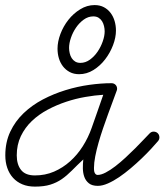

<svg xmlns="http://www.w3.org/2000/svg" viewBox="-59 -709 632 738"><path d="M261.2 -96.2Q236.3 -72.8 217.3 -53.5Q198.2 -34.2 178.5 -20.5Q158.7 -6.8 134.5 0.7Q110.4 8.3 75.2 8.3Q47.9 8.3 26.9 -0.5Q5.9 -9.3 -8.8 -25.4Q-23.4 -41.5 -31 -63.5Q-38.6 -85.4 -38.6 -111.8Q-38.6 -162.6 -19.5 -202.9Q-0.5 -243.2 31.7 -273.9Q64 -304.7 105.7 -326.7Q147.5 -348.6 192.9 -362.5Q238.3 -376.5 283.9 -382.8Q329.6 -389.2 369.6 -389.2Q378.9 -389.2 385 -383.1Q391.1 -377 391.1 -367.7Q391.1 -365.2 390.6 -363.5Q390.1 -361.8 389.2 -359.4Q383.3 -343.3 374.8 -320.3Q366.2 -297.4 356.7 -271.2Q347.2 -245.1 337.4 -216.6Q327.6 -188 319.8 -160.6Q312 -133.3 307.1 -108.2Q302.2 -83 302.2 -63.5Q302.2 -60.1 302.5 -55.4Q302.7 -50.8 304.2 -46.6Q305.7 -42.5 308.6 -39.6Q311.5 -36.6 316.4 -36.6Q329.6 -36.6 347.4 -45.9Q365.2 -55.2 384.5 -70.1Q403.8 -85 423.6 -103.3Q443.4 -121.6 461.2 -139.4Q479 -157.2 493.2 -172.4Q507.3 -187.5 516.1 -196.3Q522.9 -203.1 531.2 -203.1Q541 -203.1 547.4 -196.8Q553.7 -190.4 553.7 -180.7Q553.7 -172.9 548.3 -166.5Q538.1 -154.3 521.7 -136.7Q505.4 -119.1 485.6 -100.1Q465.8 -81.1 443.6 -62.3Q421.4 -43.5 399.2 -28.3Q377 -13.2 355.7 -3.9Q334.5 5.4 316.9 5.4Q294.9 5.4 282.7 -4.4Q270.5 -14.2 265.1 -29.1Q259.8 -43.9 259.5 -61.8Q259.3 -79.6 261.2 -96.2ZM337.9 -344.7Q306.2 -342.8 269.3 -336.4Q232.4 -330.1 195.6 -317.9Q158.7 -305.7 124.3 -287.4Q89.8 -269 63.5 -243.9Q37.1 -218.8 21.2 -185.8Q5.4 -152.8 5.4 -111.8Q5.4 -76.7 22 -55.7Q38.6 -34.7 75.2 -34.7Q114.7 -34.7 148.7 -49.3Q182.6 -64 210.4 -88.9Q238.3 -113.8 259.3 -147Q280.3 -180.2 293.5 -217.8Q304.7 -249.5 315.7 -281Q326.7 -312.5 337.9 -344.7ZM304.7 -689.5Q325.2 -689.5 340.6 -681.2Q356 -672.9 366.2 -659.2Q376.5 -645.5 381.6 -627.9Q386.7 -610.4 386.7 -591.8Q386.7 -564.9 375.5 -535.4Q364.3 -505.9 345.2 -481Q326.2 -456.1 300.3 -439.9Q274.4 -423.8 245.1 -423.8Q224.6 -423.8 209 -432.1Q193.4 -440.4 182.9 -454.1Q172.4 -467.8 167.2 -485.4Q162.1 -502.9 162.1 -522Q162.1 -548.8 173.3 -578.6Q184.6 -608.4 203.9 -632.8Q223.1 -657.2 249.3 -673.3Q275.4 -689.5 304.7 -689.5ZM299.8 -646Q279.8 -646 262.7 -633.5Q245.6 -621.1 233.2 -602.8Q220.7 -584.5 213.6 -563.5Q206.5 -542.5 206.5 -524.9Q206.5 -514.6 209 -504.2Q211.4 -493.7 216.6 -485.6Q221.7 -477.5 230 -472.4Q238.3 -467.3 250 -467.3Q269.5 -467.3 286.6 -479.7Q303.7 -492.2 316.2 -510.5Q328.6 -528.8 335.9 -549.8Q343.3 -570.8 343.3 -588.4Q343.3 -598.6 340.8 -608.9Q338.4 -619.1 333.3 -627.4Q328.1 -635.7 319.8 -640.9Q311.5 -646 299.8 -646Z"/></svg>

Font: Helvetia Verbundene
Style: Regular
Weight: 400
Designer: Peter Wiegel, original typeface by Carl Albert Fahrenwaldt 1901
Foundry: Peter Wiegel
Version: Version 2.000